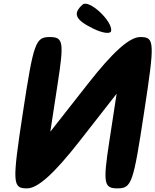

<svg xmlns="http://www.w3.org/2000/svg" viewBox="-20 -1087 855 1057"><path d="M106 -467C46 -75 49 -50 129 -50C188 -50 278 -131 418 -310L622 -571L582 -310C546 -77 552 -50 627 -50C705 -50 714 -79 773 -467C833 -859 832 -883 752 -883C693 -883 602 -802 462 -623L257 -362L297 -623C333 -856 329 -883 254 -883C176 -883 165 -855 106 -467ZM435 -1062C380 -1013 393 -979 490 -931C544 -904 589 -898 592 -917C600 -971 470 -1092 435 -1062Z"/></svg>

Font: Hussar Skorodowane
Style: Ky
Weight: 700
Foundry: Cannot Into Space Fonts
Version: Version 0.892